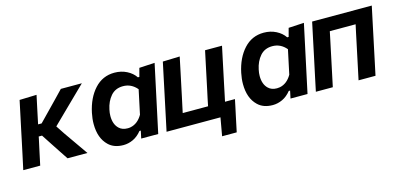

<svg xmlns="http://www.w3.org/2000/svg" viewBox="-61 -883 2892 1390"><g transform="rotate(-15 1385.0 -188.0)"><path d="M12 0Q23 -52.5 34.5 -104Q45 -154.5 58.5 -217L70 -272Q84.5 -340 95.5 -392Q106.5 -444 118 -498L246 -502Q234.5 -448.5 223.5 -396.8Q212.5 -345 201.5 -292.5H228L298 -364.5Q330.5 -398 362.8 -431.2Q395 -464.5 427 -498H584.5L493.5 -409Q448 -364.5 402 -319.5L325 -244L367 -180.5Q398.5 -135.5 430.2 -90Q462 -44.5 493 0H344Q323 -31.5 302 -63.2Q281 -95 260 -127L208 -206.5H183L180.5 -193Q169 -140.5 159.2 -95Q149.5 -49.5 139 0Z M761 12.5Q690.5 12.5 649.5 -27.5Q590.5 -84 590.5 -190.5Q590.5 -229.5 599.5 -272.5Q622 -379.5 682 -445.2Q742 -511 831 -511Q881.5 -511 923 -490Q964.5 -469 987.5 -434.5H998.5L1015.5 -498L1131.5 -504.5L1023.5 0H896L908 -56.5H898Q869 -20.5 833.5 -4Q798 12.5 761 12.5ZM821.5 -97Q833 -97 843 -99Q898 -110 932 -169L970.5 -350Q928 -400.5 866 -400.5Q808.5 -400.5 774.2 -361Q740 -321.5 728 -262.5Q722.5 -238 722.5 -215Q722.5 -153 756.5 -120.5Q780.5 -97 821.5 -97Z M1466 135.5 1490 0H1086Q1097.5 -54 1108.2 -104.5Q1119 -155 1132 -217L1142.5 -266.5Q1158 -339 1169 -392Q1180 -444.5 1191.5 -498L1319 -502Q1307.5 -447 1296.2 -393.2Q1285 -339.5 1269.5 -267L1259 -217Q1251.5 -182.5 1245.5 -154.5Q1239.5 -126.5 1234 -100.5H1424Q1429 -126 1435 -154.2Q1441 -182.5 1448.5 -217L1459 -266.5Q1474.5 -339 1485.5 -392Q1496.5 -444.5 1508 -498H1635Q1623.5 -444.5 1612.5 -392Q1601.5 -339 1586 -266.5L1575.5 -217Q1568 -182.5 1562.5 -154.5Q1556.5 -126 1551 -100.5H1625.5Q1619.5 -71.5 1612.8 -39.8Q1606 -8 1599.5 22Q1593.5 50.5 1587.5 78.8Q1581.5 107 1575.5 135.5Z M1880 12.5Q1809.5 12.5 1768.5 -27.5Q1709.5 -84 1709.5 -190.5Q1709.5 -229.5 1718.5 -272.5Q1741 -379.5 1801 -445.2Q1861 -511 1950 -511Q2000.5 -511 2042 -490Q2083.5 -469 2106.5 -434.5H2117.5L2134.5 -498L2250.5 -504.5L2142.5 0H2015L2027 -56.5H2017Q1988 -20.5 1952.5 -4Q1917 12.5 1880 12.5ZM1940.5 -97Q1952 -97 1962 -99Q2017 -110 2051 -169L2089.5 -350Q2047 -400.5 1985 -400.5Q1927.5 -400.5 1893.2 -361Q1859 -321.5 1847 -262.5Q1841.5 -238 1841.5 -215Q1841.5 -153 1875.5 -120.5Q1899.5 -97 1940.5 -97Z M2205 0Q2215 -48 2227 -104.5Q2238 -155 2251 -217L2261.5 -266.5Q2277 -339 2288 -392Q2299 -444.5 2310.5 -498H2757.5Q2746 -444.5 2735 -392Q2724 -339 2708.5 -266.5L2698 -217Q2685 -155 2674.2 -104.5Q2663.5 -54 2652 0H2525Q2536.5 -54 2547.2 -104.5Q2558 -155 2571 -217L2581.5 -266.5Q2590 -306 2596.5 -337.5Q2603 -369 2609.5 -397.5H2416Q2410 -369 2403.5 -337.5Q2397 -306 2388.5 -267L2378 -217Q2365 -155 2354.2 -104.5Q2343.5 -54 2332 0Z"/></g></svg>

Font: Heraclito SemiBold
Style: Italic
Weight: 600
Italic angle: -12°
Designer: Kostas Bartsokas (font) & Cristiano Sobral (main changes)
Foundry: Kostas Bartsokas (font) & Cristiano Sobral (main changes)
Version: Version 1.00;July 8, 2020;FontCreator 13.0.0.2655 64-bit